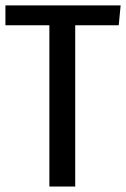

<svg xmlns="http://www.w3.org/2000/svg" viewBox="-34 -680 460 700"><path d="M398.9 -587.9H240.2V0H146V-587.9H-14.2V-660.2H405.8Z"/></svg>

Font: Sansita Light
Style: Regular
Weight: 300
Designer: Pablo Cosgaya
Foundry: Omnibus-Type
Version: Version 1.006;hotconv 1.0.109;makeotfexe 2.5.65596